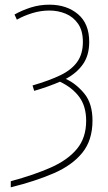

<svg xmlns="http://www.w3.org/2000/svg" viewBox="-20 -559 463 820"><path d="M26 215Q126 188 198 156Q270 124 309 76.5Q348 29 348 -43Q348 -105 318.5 -145Q289 -185 236 -210Q213 -200 185 -190Q157 -180 126 -171L119 -194Q191 -215 238.5 -238Q286 -261 310 -295Q334 -329 334 -380Q334 -428 313.5 -457.5Q293 -487 260.5 -500.5Q228 -514 191 -514Q154 -514 118 -503Q82 -492 52 -475L42 -497Q74 -515 111.5 -527Q149 -539 191 -539Q265 -539 313 -498.5Q361 -458 361 -380Q361 -323 334.5 -285Q308 -247 261 -222Q305 -202 340 -159.5Q375 -117 375 -44Q375 40 331.5 93.5Q288 147 209.5 181Q131 215 26 241Z"/></svg>

Font: Noto Sans SemiCondensed Thin
Style: Regular
Weight: 100
Width: 4
Designer: Monotype Design Team
Foundry: Monotype Imaging Inc.
Version: Version 2.013; ttfautohint (v1.8.4.7-5d5b)